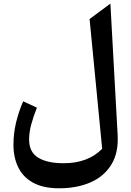

<svg xmlns="http://www.w3.org/2000/svg" viewBox="-20 -788 723 1059"><path d="M588.9 -768.1 628.9 -43Q634.3 54.7 594 120.1Q553.7 185.5 479 218Q404.3 250.5 306.2 250.5Q218.3 250.5 162.6 219.7Q106.9 189 80.6 134.8Q54.2 80.6 54.2 10.3Q54.2 -52.2 68.6 -112.3Q83 -172.4 107.9 -229L183.6 -194.3Q163.1 -142.6 151.9 -100.1Q140.6 -57.6 140.6 -18.1Q140.6 51.3 190.9 81.8Q241.2 112.3 331.1 112.3Q465.3 112.3 543.5 32.7L474.1 -683.1Z"/></svg>

Font: Pinar DS1 SemiBold
Style: Regular
Weight: 600
Designer: Amin Abedi
Version: Version 3.000